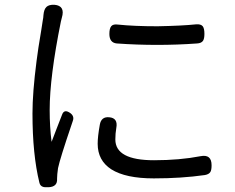

<svg xmlns="http://www.w3.org/2000/svg" viewBox="-20 -765 984 804"><path d="M159 17Q148 13 145 0Q116 -118 116 -290Q116 -377 133 -509Q139 -558 153 -640Q157 -668 159 -679Q160 -683 161 -690.5Q162 -698 162 -702Q164 -726 174.5 -736Q185 -746 208 -745Q254 -741 239 -691Q237 -685 235 -675Q188 -443 188 -304Q188 -234 196 -171Q203 -189 218 -228.5Q233 -268 240 -285Q249 -310 275 -291Q292 -278 285 -259Q284 -255 281 -247Q231 -100 223 -61Q219 -33 219 -18V-16Q221 17 184 19Q166 20 159 17ZM624 -18Q506 -18 446 -56Q389 -93 389 -163Q389 -193 398 -243Q404 -277 437 -274Q475 -271 467 -229Q463 -206 463 -181Q463 -94 625 -94Q732 -94 820 -111Q866 -120 866 -73Q866 -53 861 -45Q855 -35 838 -32Q740 -18 624 -18ZM469 -583Q438 -586 438 -623Q438 -646 446 -655.5Q454 -665 475 -662Q542 -655 640 -655Q744 -657 800 -663Q821 -665 829 -655Q836 -646 836 -623Q836 -603 830 -594Q823 -584 805 -583Q639 -571 469 -583Z"/></svg>

Font: GenSenRounded TW R
Style: Regular
Weight: 400
Version: Version 1.501;PS 1;hotconv 16.6.51;makeotf.lib2.5.65220